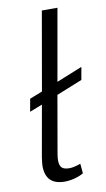

<svg xmlns="http://www.w3.org/2000/svg" viewBox="-86 -785 463 837"><g transform="rotate(-10 145.0 -366.0)"><path d="M121 -116Q118 -98 118 -86Q118 -63 128 -53.5Q138 -44 161 -44Q181 -44 211 -55L215 -12Q198 -2 175.5 4Q153 10 131 10Q47 10 47 -74Q47 -84 51 -112L91 -338L35 -316L45 -372L101 -394L162 -742H231L175 -424L289 -470L279 -414L165 -368Z"/></g></svg>

Font: Sarabun Light
Style: Italic
Weight: 300
Italic angle: -10°
Designer: Suppakit Chalermlarp | Katatrad Co.,Ltd.
Foundry: Cadson Demak Co.,Ltd.
Version: Version 1.000; ttfautohint (v1.6)